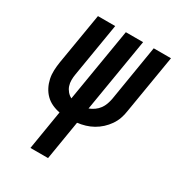

<svg xmlns="http://www.w3.org/2000/svg" viewBox="-176 -844 877 954"><g transform="rotate(30 262.5 -367.5)"><path d="M143 0 180 -225Q157 -229 135.5 -239Q114 -249 98 -265Q82 -281 71.5 -301.5Q61 -322 56 -345Q51 -368 52 -392.5Q53 -417 57 -442L106 -735H205L154 -428Q151 -411 151 -394Q151 -377 156 -362Q161 -347 171.5 -334.5Q182 -322 196 -315L266 -735H365L295 -314Q311 -320 325 -330Q339 -340 349 -353.5Q359 -367 364.5 -382.5Q370 -398 373 -413L426 -735H525L469 -399Q466 -377 458.5 -355.5Q451 -334 437.5 -314.5Q424 -295 406.5 -279Q389 -263 368.5 -251.5Q348 -240 326 -233.5Q304 -227 281 -224L244 0Z"/></g></svg>

Font: Iosevka SS04 Semibold Oblique
Style: Regular
Weight: 600
Italic angle: -9°
Monospace: yes
Designer: Belleve Invis
Foundry: Belleve Invis
Version: Version 19.0.0; ttfautohint (v1.8.4)